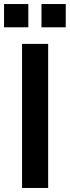

<svg xmlns="http://www.w3.org/2000/svg" viewBox="-32 -929 345 949"><path d="M77 -712H206V0H77ZM108 -909V-794H-12V-909ZM293 -909V-794H173V-909Z"/></svg>

Font: Muli
Style: Bold
Weight: 700
Designer: Vernon Adams
Foundry: Vernon Adams
Version: Version 2.001